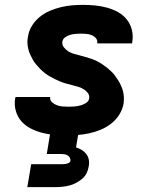

<svg xmlns="http://www.w3.org/2000/svg" viewBox="-20 -548 640 788"><path d="M252 8Q226 8 200.5 5.5Q175 3 151 -3.5Q127 -10 105.5 -21Q84 -32 68 -50Q52 -68 45 -92.5Q38 -117 42 -143L44 -150H187L186 -149Q184 -137 193.5 -128.5Q203 -120 214 -116Q225 -112 237.5 -111Q250 -110 263 -110Q274 -110 285.5 -111Q297 -112 309 -115Q321 -118 332.5 -125Q344 -132 346 -144Q348 -157 340 -167Q332 -177 321.5 -183Q311 -189 299 -192.5Q287 -196 274.5 -199Q262 -202 250 -205.5Q238 -209 227 -213.5Q216 -218 205 -223.5Q194 -229 183.5 -235Q173 -241 163.5 -248.5Q154 -256 145.5 -264.5Q137 -273 129 -282.5Q121 -292 115 -302.5Q109 -313 104 -324Q99 -335 96 -347.5Q93 -360 92.5 -372.5Q92 -385 95 -398Q98 -421 111 -442Q124 -463 143 -478.5Q162 -494 184.5 -503.5Q207 -513 229.5 -518.5Q252 -524 275 -526Q298 -528 321 -528Q346 -528 371 -525.5Q396 -523 419.5 -516.5Q443 -510 464 -498.5Q485 -487 500 -468.5Q515 -450 521 -426Q527 -402 523 -377L522 -370H379V-371Q381 -383 373.5 -391.5Q366 -400 355.5 -404Q345 -408 334 -409Q323 -410 311 -410Q301 -410 290 -409Q279 -408 268 -405Q257 -402 247.5 -395Q238 -388 236 -378Q234 -364 242 -354Q250 -344 260 -337.5Q270 -331 282 -327.5Q294 -324 306 -321Q318 -318 330 -314.5Q342 -311 354 -307Q366 -303 377 -297.5Q388 -292 398 -285.5Q408 -279 417.5 -271.5Q427 -264 436 -255.5Q445 -247 452 -237.5Q459 -228 465.5 -217.5Q472 -207 477 -196Q482 -185 485 -173Q488 -161 488.5 -148Q489 -135 487 -122Q483 -99 469.5 -77.5Q456 -56 436 -40.5Q416 -25 393 -15.5Q370 -6 346.5 -1Q323 4 299.5 6Q276 8 252 8ZM207 220H92L108 126H223Q229 126 235.5 126Q242 126 248.5 125Q255 124 261.5 121Q268 118 269 112Q270 105 266.5 99Q263 93 257 89.5Q251 86 244 85Q237 84 230 84H172L204 -110H320L292 57Q305 61 315.5 67.5Q326 74 334 84Q342 94 344.5 107.5Q347 121 344 135Q342 149 335.5 162.5Q329 176 317 186Q305 196 291.5 203Q278 210 264 213.5Q250 217 235.5 218.5Q221 220 207 220Z"/></svg>

Font: Iosevka Heavy Extended Oblique
Style: Regular
Weight: 900
Width: 7
Italic angle: -9°
Monospace: yes
Designer: Belleve Invis
Foundry: Belleve Invis
Version: Version 32.5.0; ttfautohint (v1.8.4)